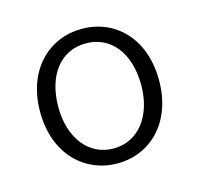

<svg xmlns="http://www.w3.org/2000/svg" viewBox="-66 -878 531 510"><g transform="rotate(-15 200.0 -623.0)"><path d="M199 -438C289 -438 362 -507 362 -623C362 -740 289 -808 199 -808C109 -808 35 -740 35 -623C35 -507 109 -438 199 -438ZM199 -479C130 -479 85 -539 85 -623C85 -711 130 -768 199 -768C268 -768 313 -711 313 -623C313 -539 268 -479 199 -479Z"/></g></svg>

Font: Spoqa Han Sans Neo Light
Style: Regular
Weight: 300
Designer: [Spoqa Han Sans Neo] Dong-huui Kim  Younghwa Kang  Yujin Lee  [Noto Sans] Ryoko NISHIZUKA  (kana & ideographs); Paul D. 
Foundry: Spoqa (http://www.spoqa-han-sans.com)
Version: Version 1.000